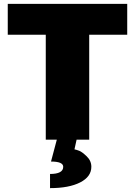

<svg xmlns="http://www.w3.org/2000/svg" viewBox="-20 -720 696 990"><path d="M273 0H216V-541H20V-700H636V-541H440V0H375L364 50Q374 52 388.5 57.5Q403 63 427 86Q451 109 451 140Q451 191 393.5 220.5Q336 250 238 250V177Q306 177 306 140Q306 113 243 113Z"/></svg>

Font: Fivo Sans Modern ExtBlk
Style: Regular
Weight: 950
Designer: Alexander Slobzheninov
Foundry: Alexander Slobzheninov
Version: 1.0